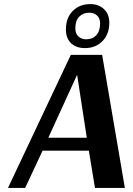

<svg xmlns="http://www.w3.org/2000/svg" viewBox="-20 -918 648 938"><path d="M514 -807Q514 -751 480.5 -717Q447 -683 395 -683Q352 -683 327 -707Q302 -731 302 -774Q302 -831 335.5 -864.5Q369 -898 421 -898Q462 -898 488 -873.5Q514 -849 514 -807ZM469 -803Q469 -829 454 -842.5Q439 -856 416 -856Q386 -856 367 -836.5Q348 -817 348 -780Q348 -754 363 -740Q378 -726 401 -726Q432 -726 450.5 -746Q469 -766 469 -803ZM479 -650 590 0H444L414 -182H188L103 0H19L326 -650ZM356 -551 216 -245H404L357 -551Z"/></svg>

Font: Arsenal
Style: Bold Italic
Weight: 700
Italic angle: -9.10001°
Designer: Andrij Shevchenko
Foundry: Stairsfor
Version: Version 2.001;PS 002.001;hotconv 1.0.88;makeotf.lib2.5.64775